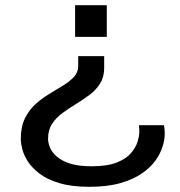

<svg xmlns="http://www.w3.org/2000/svg" viewBox="-20 -547 693 739"><path d="M324 172Q256 172 209 158Q162 144 133 122Q104 100 88 75.5Q72 51 66 27.5Q60 4 60 -11Q60 -59 76 -91.5Q92 -124 117 -146.5Q142 -169 170.5 -186Q199 -203 224 -218.5Q249 -234 265 -251.5Q281 -269 281 -293V-331H381V-286Q381 -251 365.5 -226Q350 -201 325.5 -182.5Q301 -164 273 -147Q245 -130 220.5 -112Q196 -94 180.5 -70.5Q165 -47 165 -13Q165 3 172.5 21Q180 39 198.5 55.5Q217 72 249.5 82.5Q282 93 333 93Q393 93 429.5 78.5Q466 64 484.5 42Q503 20 509.5 -1.5Q516 -23 516 -37Q516 -45 516 -51.5Q516 -58 515 -65H611Q612 -61 613 -53Q614 -45 614 -31Q614 -10 606 16.5Q598 43 579 70Q560 97 527 120Q494 143 444 157.5Q394 172 324 172ZM269 -405V-527H391V-405Z"/></svg>

Font: Archivo Expanded
Style: Regular
Weight: 400
Width: 7
Designer: Hector Gatti
Foundry: Omnibus-Type
Version: Version 2.001